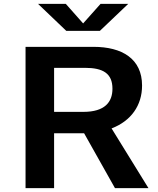

<svg xmlns="http://www.w3.org/2000/svg" viewBox="-20 -972 818 992"><path d="M259.5 0V-283.5H408H414.5L574 0H747L556.5 -308.5C657 -347 714 -427 714 -530C714 -668.5 610.5 -730 463 -730H112V0ZM176.5 -952H320L409.5 -851L499.5 -952H642.5L496 -812.5H322.5ZM259.5 -394V-621.5H419C512 -621.5 561 -593 561 -513.5C561 -445 522 -394 410.5 -394Z"/></svg>

Font: Monaspace Neon Wide
Style: Bold
Weight: 700
Width: 7
Designer: Riley Cran & the Lettermatic Team
Foundry: Lettermatic
Version: Version 1.000 (Monaspace Neon)